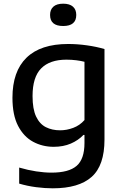

<svg xmlns="http://www.w3.org/2000/svg" viewBox="-20 -791 663 1041"><path d="M266 230Q223.5 230 175.5 223.8Q127.5 217.5 84 204.5V117.5Q132 131.5 176.2 138.2Q220.5 145 259.5 145Q353 145 395.5 108.2Q438 71.5 438 -15.5V-59.5H432.5Q404.5 -30 363.8 -12.5Q323 5 271 5Q210 5 159.2 -22.5Q108.5 -50 78 -108.5Q47.5 -167 47.5 -261Q47.5 -404 123.8 -478.2Q200 -552.5 349.5 -552.5Q399.5 -552.5 451.2 -545.2Q503 -538 546.5 -525V-34Q546.5 106 477 168Q407.5 230 266 230ZM306 -84.5Q342 -84.5 377.2 -97.8Q412.5 -111 438 -140V-456Q419 -461 393.8 -464.2Q368.5 -467.5 340 -467.5Q250 -467.5 203.2 -420.2Q156.5 -373 156.5 -270Q156.5 -199.5 175.8 -159Q195 -118.5 228.8 -101.5Q262.5 -84.5 306 -84.5ZM322.5 -650Q251.5 -650 251.5 -710Q251.5 -739 269.5 -755Q287.5 -771 322.5 -771Q357.5 -771 375.5 -755Q393.5 -739 393.5 -710Q393.5 -650 322.5 -650Z"/></svg>

Font: Encode Sans SmExp Md
Style: Regular
Weight: 500
Width: 6
Designer: Multiple Designers
Foundry: Impallari Type
Version: Version 3.002; ttfautohint (v1.8.3) -l 8 -r 50 -G 200 -x 14 